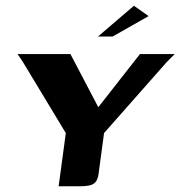

<svg xmlns="http://www.w3.org/2000/svg" viewBox="-20 -648 628 668"><path d="M184 0 209 -185 58 -435 41 -460H225L322 -275L467 -460H588L560 -432L342 -185L324 -51Q322 -30 315.5 -19Q309 -8 295.5 -4Q282 0 258 0ZM321 -521 446 -628 497 -592 372 -521Z"/></svg>

Font: Genos SemiBold
Style: Italic
Weight: 600
Italic angle: -8°
Version: Version 1.010